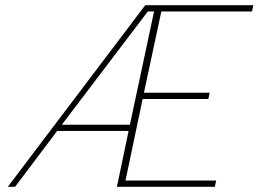

<svg xmlns="http://www.w3.org/2000/svg" viewBox="-20 -719 995 739"><path d="M539 -699H955L950 -675H601L534 -362H787L782 -338H529L463 -24H812L807 0H430L475 -215H200L38 0H10ZM480 -239 573 -675H549L218 -239Z"/></svg>

Font: Prompt Thin
Style: Italic
Weight: 250
Italic angle: -12°
Designer: Katatrad Team
Foundry: CadsonDemak
Version: Version 1.001